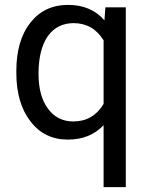

<svg xmlns="http://www.w3.org/2000/svg" viewBox="-20 -558 608 781"><path d="M46.4 -262.2C46.4 -180.2 65.4 -114.3 103.5 -64.9C141.1 -15.1 191.9 9.8 255.9 9.8C316.4 9.8 364.7 -9.8 401.4 -48.8V203.1H491.7V-528.3H408.7L404.8 -475.1C368.7 -517.1 319.3 -538.1 256.8 -538.1C192.9 -538.1 141.6 -514.2 103.5 -465.8C65.4 -417.5 46.4 -351.6 46.4 -268.6ZM136.7 -258.3C136.7 -393.6 191.9 -463.9 279.3 -463.9C332 -463.9 372.6 -440.4 401.4 -394V-135.3C373 -87.9 332 -64 278.3 -64C234.9 -64 200.7 -81.1 175.3 -115.7C149.4 -150.4 136.7 -197.8 136.7 -258.3Z"/></svg>

Font: Shabnam
Style: Regular
Weight: 400
Foundry: DejaVu fonts team - Redesigned by Saber Rastikerdar - Based on Vazir font
Version: Version 5.0.1